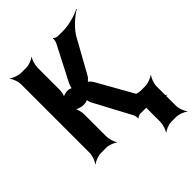

<svg xmlns="http://www.w3.org/2000/svg" viewBox="-265 -879 1207 1207"><g transform="rotate(-45 338.5 -275.0)"><path d="M289 -268 420 -23C424 -16 429 5 426 11L429 13C432 7 449 0 457 0H507C557 0 626 20 659 38L661 35C628 17 573 -30 546 -73L391 -348C385 -358 368 -377 360 -377V-373C368 -373 385 -392 391 -402L521 -636C550 -680 605 -728 640 -747L638 -750C603 -731 534 -711 486 -711H434C426 -711 409 -718 406 -724L403 -722C406 -716 401 -695 397 -687L275 -450C271 -442 263 -419 266 -413L269 -415C266 -421 246 -426 238 -426H234C220 -426 195 -419 187 -411L190 -408C198 -416 205 -444 205 -460V-661C205 -685 217 -722 227 -735L226 -737C215 -725 179 -711 155 -711H108C84 -711 47 -725 34 -737L32 -735C44 -722 58 -685 58 -661V-50C58 -26 44 11 32 24L34 26C47 14 84 0 108 0H155C179 0 215 14 226 26L227 24C217 11 205 -26 205 -50V-249C205 -269 196 -303 185 -313L183 -311C193 -300 224 -291 241 -291H253C261 -291 281 -296 284 -302L281 -304C278 -298 285 -275 289 -268ZM651 124V-50C651 -74 665 -111 677 -124L675 -126C662 -114 625 -100 601 -100H560C536 -100 501 -114 490 -126L488 -124C498 -111 510 -74 510 -50V124C510 148 498 185 488 198L490 200C501 188 536 174 560 174H601C625 174 662 188 675 200L677 198C665 185 651 148 651 124Z"/></g></svg>

Font: Asimov
Style: EdgeNar
Weight: 500
Designer: Google
Version: Version 2.000980: 2014